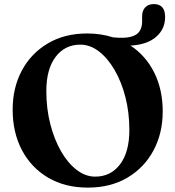

<svg xmlns="http://www.w3.org/2000/svg" viewBox="-20 -878 838 918"><path d="M397 -718Q462.5 -718 520 -699.5Q575 -694 605.2 -702Q635.5 -710 647.5 -729Q659.5 -748 659.5 -774.5V-799.5Q659.5 -827 674.2 -842.8Q689 -858.5 715.5 -858.5Q769.5 -858.5 769.5 -796.5Q769.5 -739.5 726.8 -702Q684 -664.5 604 -660Q677 -612 717.5 -530.8Q758 -449.5 758 -345.5Q758 -241 713.8 -158.5Q669.5 -76 589 -28.5Q508.5 19 400 19Q291 19 210.2 -28.5Q129.5 -76 85 -160Q40.5 -244 40.5 -354Q40.5 -458.5 84.5 -540.8Q128.5 -623 208.8 -670.5Q289 -718 397 -718ZM598.5 -256.5Q598.5 -339.5 579.8 -413Q561 -486.5 528 -543.2Q495 -600 453 -632.2Q411 -664.5 364 -664.5Q290 -664.5 245.8 -606Q201.5 -547.5 201.5 -442.5Q201.5 -359.5 220.2 -285.8Q239 -212 271.5 -155.2Q304 -98.5 346.2 -66Q388.5 -33.5 435 -33.5Q509.5 -33.5 554 -92.2Q598.5 -151 598.5 -256.5Z"/></svg>

Font: Fraunces 9pt SemiBold
Style: Regular
Weight: 600
Version: Version 1.000;[b76b70a41]